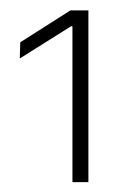

<svg xmlns="http://www.w3.org/2000/svg" viewBox="-20 -722 246 379"><path d="M154.5 -362.5H123V-670H120L19 -606.5L20 -638.5L119 -701.5H154.5Z"/></svg>

Font: Anek Kannada Medium ExtraLight
Style: Regular
Weight: 250
Version: Version 1.003